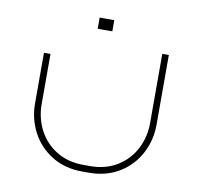

<svg xmlns="http://www.w3.org/2000/svg" viewBox="-72 -432 791 767"><g transform="rotate(10 323.5 -48.0)"><path d="M337.2 260.3Q406.9 260.3 459.8 228Q512.6 195.6 541.1 141.6Q569.7 87.7 569.7 24.3V-258.1H543.2V22.9Q543.2 79.6 518.2 127.7Q493.3 175.8 446.5 204.6Q399.7 233.4 337.2 233.4H309.4Q246.9 233.4 200.1 204.6Q153.3 175.8 128.4 127.7Q103.4 79.6 103.4 22.9V-180.3H76.9V24.3Q76.9 87.7 105.4 141.6Q134 195.6 186.8 228Q239.7 260.3 309.4 260.3ZM330.9 -312.1Q330.9 -326 330.9 -335Q330.9 -344 330.9 -357.5Q317 -357.5 308.5 -357.5Q299.9 -357.5 290.5 -357.5Q283.3 -357.5 271.6 -357.5Q271.6 -344 271.6 -335Q271.6 -326 271.6 -312.1Q271.6 -312.1 282.6 -312.1Q293.6 -312.1 311.6 -312.1Q311.6 -312.1 330.9 -312.1Z"/></g></svg>

Font: Arad-VF Thin Dots1
Style: Regular
Weight: 100
Designer: Mohammad Darvishi
Version: Version 1.000;August 30, 2024;FontCreator 15.0.0.2992 64-bit